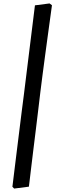

<svg xmlns="http://www.w3.org/2000/svg" viewBox="-20 -827 361 1116"><path d="M282 -796.5Q282 -796.5 278.5 -770.9Q275 -745.4 269.1 -702.3Q263.2 -659.2 255.9 -605.7Q248.5 -552.2 241 -495.4Q233.5 -438.5 226.5 -385.7Q219.5 -332.8 214.5 -290.9Q209.5 -248 202.6 -191Q195.6 -134 188.2 -72.5Q180.7 -11 173.3 48Q165.8 107 160.4 154.5Q154.9 202 151.4 230Q147.9 258 147.9 258L62.4 269L52.1 258.5Q52.1 258.5 55.4 231.7Q58.7 204.9 64.2 160Q69.7 115 76.7 58.6Q83.7 2.2 91.2 -58.1Q98.7 -118.5 105.7 -174.8Q112.7 -231.1 118.7 -276L183.1 -796L268 -807Z"/></svg>

Font: Alegreya
Style: Italic
Weight: 400
Italic angle: -7°
Designer: Juan Pablo del Peral
Foundry: Huerta Tipografica
Version: Version 2.009